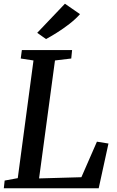

<svg xmlns="http://www.w3.org/2000/svg" viewBox="-20 -1012 630 1032"><path d="M0.5 0 5 -41.5 75.5 -54.5 160 -687 91.5 -697.5 97.5 -743H367.5L363 -697.5L275.5 -687L190 -53L417.5 -59.5L501 -250.5L563 -240.5L510.5 0ZM227.5 -802 180 -835.5 329 -992 410 -936Q386 -909 352.8 -883.2Q319.5 -857.5 286 -836.5Q252.5 -815.5 227.5 -802Z"/></svg>

Font: Merriweather Medium
Style: Italic
Weight: 500
Italic angle: -7.8°
Version: Version 2.101